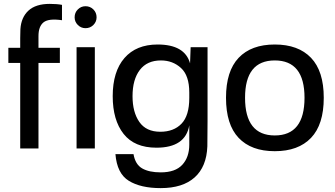

<svg xmlns="http://www.w3.org/2000/svg" viewBox="-20 -764 1726 988"><path d="M236 -744Q273 -744 299 -739V-660Q230 -670 204 -649Q178 -628 178 -578V-518H288V-440H178V0H84V-440H23V-518H84V-568Q84 -595 85 -614Q89 -675 126.5 -709.5Q164 -744 236 -744ZM364 -675Q364 -699 380.5 -715.5Q397 -732 420 -732Q444 -732 460.5 -715.5Q477 -699 477 -675Q477 -652 460.5 -635.5Q444 -619 420 -619Q397 -619 380.5 -635.5Q364 -652 364 -675ZM374 0V-521H468V0Z M1048 -142Q1048 -43 1047 -11Q1043 94 981.5 149Q920 204 807 204Q704 204 643 166.5Q582 129 574 29H667Q676 82 711.5 102.5Q747 123 807 123Q882 123 918 84Q954 45 954 -20V-119Q934 -4 785 -4Q672 -4 616 -75Q560 -146 560 -269Q560 -396 620.5 -465.5Q681 -535 791 -535Q931 -535 958 -438L961 -521H1048ZM662 -269Q662 -187 697 -136.5Q732 -86 805 -86Q874 -86 914 -127.5Q954 -169 954 -260V-288Q954 -375 911.5 -414Q869 -453 808 -453Q737 -453 699.5 -404Q662 -355 662 -269Z M1241 -261Q1241 -67 1394 -67Q1547 -67 1547 -261Q1547 -453 1394 -453Q1241 -453 1241 -261ZM1143 -261Q1143 -398 1208 -466.5Q1273 -535 1394 -535Q1515 -535 1580.5 -466.5Q1646 -398 1646 -261Q1646 -123 1580.5 -54.5Q1515 14 1394 14Q1273 14 1208 -54.5Q1143 -123 1143 -261Z"/></svg>

Font: Nacelle
Style: Regular
Weight: 400
Designer: Sora Sagano
Foundry: Sora Sagano
Version: Version 1.000;FEAKit 1.0